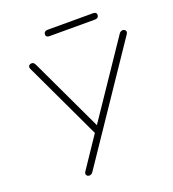

<svg xmlns="http://www.w3.org/2000/svg" viewBox="-153 -977 991 1099"><g transform="rotate(-20 342.5 -427.0)"><path d="M189 -25 322 -223V-198L93 -684Q90 -691 91 -697Q92 -703 97.5 -707Q103 -711 110 -711Q119 -711 123.5 -706.5Q128 -702 133 -692L346 -240H334L644 -699Q648 -705 654 -708Q660 -711 666 -711Q673 -711 678.5 -706.5Q684 -702 684.5 -695Q685 -688 679 -680L224 -6Q220 0 214 3Q208 6 202 6Q195 6 189.5 1.5Q184 -3 183.5 -10Q183 -17 189 -25ZM239 -838Q239 -848 245 -854Q251 -860 262 -860H540Q550 -860 555.5 -855.5Q561 -851 561 -844Q561 -834 555 -828Q549 -822 538 -822H260Q250 -822 244.5 -826.5Q239 -831 239 -838Z"/></g></svg>

Font: SN Pro Thin
Style: Italic
Weight: 200
Italic angle: -9°
Designer: Tobias Whetton
Foundry: Supernotes
Version: Version 1.003;Glyphs 3.3 (3324)